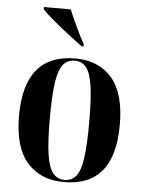

<svg xmlns="http://www.w3.org/2000/svg" viewBox="-54 -810 645 863"><g transform="rotate(5 268.0 -378.0)"><path d="M267 10Q161 10 100.5 -59Q40 -128 40 -269Q40 -548 270 -548Q376 -548 435.5 -479Q495 -410 495 -269Q495 -128 437.5 -59Q380 10 267 10ZM269 0Q302 0 321.5 -25Q341 -50 349 -108.5Q357 -167 357 -269Q357 -372 348.5 -430.5Q340 -489 320.5 -513.5Q301 -538 268 -538Q235 -538 215.5 -513.5Q196 -489 187.5 -430.5Q179 -372 179 -269Q179 -167 187.5 -108.5Q196 -50 216 -25Q236 0 269 0ZM293 -605Q272 -620 245.5 -640.5Q219 -661 192 -682.5Q165 -704 143 -723.5Q121 -743 109 -756V-766H230Q244 -732 263.5 -690.5Q283 -649 302 -615V-605Z"/></g></svg>

Font: Noto Serif Display Condensed
Style: Bold
Weight: 700
Width: 3
Designer: Monotype Design Team
Foundry: Monotype Imaging Inc.
Version: Version 2.009